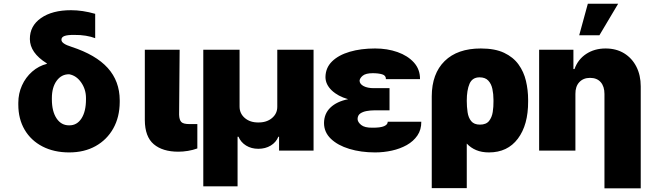

<svg xmlns="http://www.w3.org/2000/svg" viewBox="-20 -815 3525 1039"><path d="M141.6 -603.5Q141.1 -674.8 201.9 -717.3Q262.7 -759.8 364.3 -759.8Q426.8 -759.8 495.1 -740.2V-608.4Q474.1 -616.7 444.6 -621.6Q415 -626.5 382.8 -626Q345.2 -626.5 328.6 -620.1Q312 -613.8 312.5 -599.6Q312 -578.6 367.2 -561.5Q498.5 -518.6 563 -447.3Q627.4 -376 627.9 -272.5V-262.7Q627.4 -181.2 593 -119.9Q558.6 -58.6 497.3 -24.4Q436 9.8 354.5 9.8Q272 9.8 209.7 -22.5Q147.5 -54.7 113.3 -113Q79.1 -171.4 79.1 -249V-258.8Q79.1 -308.6 98.9 -352.5Q118.7 -396.5 154.1 -427.5Q189.5 -458.5 234.4 -469.7L232.4 -472.7Q142.1 -529.3 141.6 -603.5ZM260.7 -284.2V-277.3Q260.7 -212.4 286.1 -174.3Q311.5 -136.2 354.5 -136.7Q396.5 -136.2 420.9 -174.1Q445.3 -211.9 445.3 -277.3V-284.2Q445.3 -331.5 419.2 -368.9Q393.1 -406.2 354.5 -413.1Q312.5 -413.6 286.6 -377.9Q260.7 -342.3 260.7 -284.2Z M763.7 -545.9H952.1L949.2 -194.3Q950.2 -166 961.2 -154.8Q972.2 -143.6 1003.9 -143.6H1047.9V-11.7Q1023.9 -2.9 997.1 1.5Q970.2 5.9 945.3 5.9Q859.9 5.9 812 -34.7Q764.2 -75.2 763.7 -165Z M1080.1 193.4V-545.9H1276.4V-238.3Q1276.4 -200.7 1304.9 -176.3Q1333.5 -151.9 1377.9 -152.3Q1423.3 -151.9 1452.1 -176.3Q1481 -200.7 1480.5 -238.3V-545.9H1676.8V0H1490.2V-75.2H1486.3Q1474.1 -44.9 1445.1 -27.3Q1416 -9.8 1377.9 -9.8Q1340.3 -9.8 1311.8 -27.3Q1283.2 -44.9 1270.5 -75.2H1265.6V193.4Z M2002.9 -337.9H2087.9V-217.8H2002.9Q1984.4 -217.8 1963.9 -214.1Q1943.4 -210.4 1929.4 -200.7Q1915.5 -190.9 1915 -170.9Q1915.5 -154.3 1934.3 -138.9Q1953.1 -123.5 1994.1 -124Q2038.6 -123.5 2058.6 -132.3Q2078.6 -141.1 2078.1 -156.2H2259.8Q2260.3 -113.3 2238.8 -81.8Q2217.3 -50.3 2181.2 -30Q2145 -9.8 2100.6 0Q2056.2 9.8 2009.8 9.8Q1933.1 9.8 1870.4 -9.3Q1807.6 -28.3 1770.5 -64Q1733.4 -99.6 1733.4 -149.4Q1733.9 -200.2 1768.1 -232.9Q1802.2 -265.6 1863.8 -278.3Q1808.6 -293.9 1775.1 -325.9Q1741.7 -357.9 1741.2 -397.5Q1741.7 -448.2 1776.9 -482.7Q1812 -517.1 1872.6 -534.9Q1933.1 -552.7 2009.8 -552.7Q2075.7 -552.7 2131.1 -533.2Q2186.5 -513.7 2220 -476.6Q2253.4 -439.5 2252.9 -386.7H2068.4Q2068.8 -406.7 2048.1 -412.8Q2027.3 -418.9 1997.1 -418.9Q1959.5 -418.9 1943.1 -405.5Q1926.8 -392.1 1925.8 -377.9Q1926.8 -359.9 1948 -348.9Q1969.2 -337.9 2002.9 -337.9Z M2316.4 203.1V-293.9Q2316.9 -416.5 2386.2 -484.6Q2455.6 -552.7 2582 -552.7Q2658.2 -552.7 2707.8 -529.3Q2757.3 -505.9 2785.9 -466.3Q2814.5 -426.8 2826.2 -377.2Q2837.9 -327.6 2837.9 -275.4V-265.6Q2838.4 -139.2 2782.5 -64.7Q2726.6 9.8 2626 9.8Q2586.4 9.8 2556.9 -2.7Q2527.3 -15.1 2505.9 -38.1V203.1ZM2505.9 -269.5Q2505.9 -237.3 2510.3 -207.8Q2514.6 -178.2 2530 -159.4Q2545.4 -140.6 2577.1 -140.6Q2610.8 -140.6 2626.5 -160.4Q2642.1 -180.2 2646.5 -209.2Q2650.9 -238.3 2650.4 -265.6V-275.4Q2650.4 -306.2 2644.5 -333.7Q2638.7 -361.3 2622.3 -378.9Q2606 -396.5 2575.2 -396.5Q2536.1 -396.5 2521 -362.1Q2505.9 -327.6 2505.9 -269.5Z M3093.8 -306.6V0H2897.5V-545.9H3083V-441.4H3088.9Q3107.4 -493.7 3152.3 -523.2Q3197.3 -552.7 3256.8 -552.7Q3314.9 -552.7 3357.7 -526.4Q3400.4 -500 3423.8 -453.9Q3447.3 -407.7 3447.3 -347.7V204.1H3251V-306.6Q3251 -347.2 3230.7 -370.4Q3210.4 -393.6 3172.9 -393.6Q3136.7 -393.6 3115 -370.4Q3093.3 -347.2 3093.8 -306.6ZM3114.3 -624 3161.1 -794.9H3325.2L3223.6 -624Z"/></svg>

Font: Inter Tight Black
Style: Regular
Weight: 900
Designer: Rasmus Andersson
Foundry: rsms
Version: Version 3.004; ttfautohint (v1.8.4.7-5d5b)